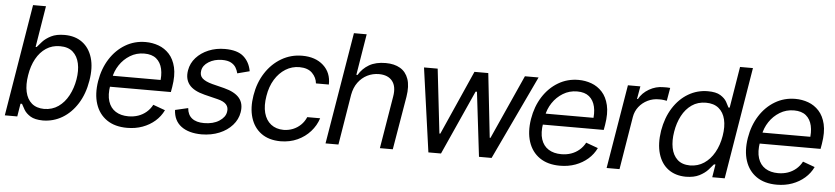

<svg xmlns="http://www.w3.org/2000/svg" viewBox="-44 -980 5412 1244"><g transform="rotate(5 2662.5 -358.5)"><path d="M256.3 11.7Q204.1 11.2 175.5 -6.3Q147 -23.9 133.5 -46.6Q120.1 -69.3 112.8 -84H103L89.4 0H8.3L128.4 -727.5H212.4L168.5 -459H175.3Q187 -473.1 207 -495.4Q227.1 -517.6 261.5 -535.2Q295.9 -552.7 349.1 -552.7Q418 -552.7 464.6 -518.3Q511.2 -483.9 530.3 -420.7Q549.3 -357.4 534.7 -271.5Q520.5 -185.1 480.5 -121.3Q440.4 -57.6 382.6 -23.2Q324.7 11.2 256.3 11.7ZM258.3 -63.5Q311 -64 350.6 -91.8Q390.1 -119.6 415.5 -167Q440.9 -214.4 450.7 -272.5Q460.4 -330.1 450.4 -376.5Q440.4 -422.9 409.9 -450.2Q379.4 -477.5 325.7 -477.5Q274.9 -477.5 235.8 -451.7Q196.8 -425.8 171.4 -379.9Q146 -334 136.2 -272.5Q126 -210.9 136.2 -163.8Q146.5 -116.7 177.2 -90.3Q208 -64 258.3 -63.5Z M804.2 11.7Q724.1 11.7 671.9 -24.4Q619.6 -60.5 598.6 -124.8Q577.6 -189 591.3 -273.9Q605 -356.4 645 -419.2Q685.1 -481.9 744.6 -517.3Q804.2 -552.7 876.5 -552.7Q920.4 -552.7 960.7 -538.1Q1001 -523.4 1030.8 -491Q1060.5 -458.5 1073 -406Q1085.4 -353.5 1072.8 -277.3L1066.9 -244.1H646L658.2 -316.4H1034.2L990.7 -292Q1000 -346.7 990.5 -388.4Q981 -430.2 952.4 -453.9Q923.8 -477.5 874.5 -477.5Q823.2 -477.5 782 -452.1Q740.7 -426.8 714.1 -386.5Q687.5 -346.2 679.7 -300.8L671.9 -252.9Q661.6 -190.9 675.3 -148.7Q689 -106.4 722.9 -85Q756.8 -63.5 806.2 -63.5Q840.3 -63.5 869.9 -73.7Q899.4 -84 922.6 -103.8Q945.8 -123.5 960.9 -151.9L1039.1 -123.5Q1019.5 -82.5 984.9 -52.2Q950.2 -22 904.3 -5.1Q858.4 11.7 804.2 11.7Z M1564 -422.9 1484.9 -402.3Q1480.5 -421.4 1470 -439.2Q1459.5 -457 1438 -468.8Q1416.5 -480.5 1379.4 -480.5Q1329.6 -480 1292.7 -457Q1255.9 -434.1 1250.5 -399.4Q1245.1 -368.2 1264.6 -349.9Q1284.2 -331.5 1329.6 -319.3L1407.7 -299.8Q1478.5 -281.7 1508.5 -245.6Q1538.6 -209.5 1528.8 -152.3Q1521 -105.5 1488 -68.4Q1455.1 -31.2 1403.6 -10Q1352.1 11.2 1288.6 11.7Q1204.6 11.2 1156 -25.1Q1107.4 -61.5 1104 -130.9L1188 -150.4Q1191.4 -106.9 1219.5 -84.7Q1247.6 -62.5 1298.3 -62.5Q1357.4 -62.5 1396.5 -87.6Q1435.5 -112.8 1440.9 -147.5Q1446.3 -176.3 1429.7 -195.6Q1413.1 -214.8 1372.6 -224.6L1285.6 -246.1Q1213.4 -264.2 1184.6 -301.3Q1155.8 -338.4 1165.5 -394.5Q1173.3 -440.9 1205.3 -476.6Q1237.3 -512.2 1285.9 -532.5Q1334.5 -552.7 1392.1 -552.7Q1473.6 -552.7 1513.7 -517.3Q1553.7 -481.9 1564 -422.9Z M1802.2 11.7Q1725.6 11.2 1676.3 -24.9Q1627 -61 1607.7 -124.5Q1588.4 -188 1602.1 -269.5Q1615.7 -353 1657 -416.7Q1698.2 -480.5 1759.8 -516.6Q1821.3 -552.7 1895 -552.7Q1981 -552.7 2032.7 -505.9Q2084.5 -459 2082.5 -381.8H1998.5Q1995.1 -419.4 1966.8 -448.2Q1938.5 -477.1 1883.3 -477.5Q1834.5 -477.5 1793.2 -451.9Q1752 -426.3 1723.9 -380.4Q1695.8 -334.5 1686 -272.5Q1675.3 -209.5 1687.7 -162.6Q1700.2 -115.7 1733.2 -89.8Q1766.1 -64 1815.9 -63.5Q1848.1 -64 1876.5 -75.4Q1904.8 -86.9 1926.8 -108.2Q1948.7 -129.4 1961.4 -159.2H2045.4Q2029.8 -110.8 1995.4 -72.3Q1960.9 -33.7 1911.9 -11.2Q1862.8 11.2 1802.2 11.7Z M2231.9 -328.1 2178.2 0H2094.2L2215.3 -727.5H2298.3L2254.4 -460H2262.2Q2287.6 -502.9 2330.3 -527.8Q2373 -552.7 2438 -552.7Q2493.7 -552.7 2531.7 -530.5Q2569.8 -508.3 2585.7 -462.6Q2601.6 -417 2590.3 -346.7L2531.7 0H2447.8L2504.4 -340.8Q2515.6 -406.2 2487.5 -441.7Q2459.5 -477.1 2400.9 -477.5Q2359.9 -477.5 2324.7 -460Q2289.6 -442.4 2265.1 -409.2Q2240.7 -376 2231.9 -328.1Z M2763.2 0 2687 -545.9H2775.9L2823.7 -127.9H2829.6L3015.1 -545.9H3105L3150.9 -128.9H3155.8L3343.3 -545.9H3432.1L3174.3 0H3092.3L3042.5 -418.9H3033.7L2845.2 0Z M3619.6 11.7Q3539.6 11.7 3487.3 -24.4Q3435.1 -60.5 3414.1 -124.8Q3393.1 -189 3406.7 -273.9Q3420.4 -356.4 3460.4 -419.2Q3500.5 -481.9 3560.1 -517.3Q3619.6 -552.7 3691.9 -552.7Q3735.8 -552.7 3776.1 -538.1Q3816.4 -523.4 3846.2 -491Q3876 -458.5 3888.4 -406Q3900.9 -353.5 3888.2 -277.3L3882.3 -244.1H3461.4L3473.6 -316.4H3849.6L3806.2 -292Q3815.4 -346.7 3805.9 -388.4Q3796.4 -430.2 3767.8 -453.9Q3739.3 -477.5 3689.9 -477.5Q3638.7 -477.5 3597.4 -452.1Q3556.2 -426.8 3529.5 -386.5Q3502.9 -346.2 3495.1 -300.8L3487.3 -252.9Q3477.1 -190.9 3490.7 -148.7Q3504.4 -106.4 3538.3 -85Q3572.3 -63.5 3621.6 -63.5Q3655.8 -63.5 3685.3 -73.7Q3714.8 -84 3738 -103.8Q3761.2 -123.5 3776.4 -151.9L3854.5 -123.5Q3835 -82.5 3800.3 -52.2Q3765.6 -22 3719.7 -5.1Q3673.8 11.7 3619.6 11.7Z M3922.4 0 4013.2 -545.9H4094.2L4079.6 -462.9H4085.4Q4106.9 -503.4 4150.9 -528.8Q4194.8 -554.2 4243.7 -553.7Q4253.4 -554.2 4266.6 -554Q4279.8 -553.7 4287.6 -552.7L4272.9 -467.8Q4269 -468.8 4254.2 -470.9Q4239.3 -473.1 4222.2 -472.7Q4182.6 -473.1 4148.7 -456.5Q4114.7 -439.9 4092 -410.9Q4069.3 -381.8 4063 -344.7L4006.3 0Z M4438.5 11.7Q4370.1 11.2 4323.7 -23.2Q4277.3 -57.6 4258.3 -121.3Q4239.3 -185.1 4252.9 -271.5Q4267.6 -357.4 4307.6 -420.7Q4347.7 -483.9 4406 -518.3Q4464.4 -552.7 4533.2 -552.7Q4586.4 -552.7 4614.7 -535.2Q4643.1 -517.6 4655.8 -495.4Q4668.5 -473.1 4674.8 -459H4682.6L4726.6 -727.5H4810.5L4690.4 0H4609.4L4623 -84H4613.3Q4601.6 -69.3 4580.8 -46.6Q4560.1 -23.9 4525.6 -6.3Q4491.2 11.2 4438.5 11.7ZM4459 -63.5Q4509.8 -64 4549.6 -90.3Q4589.4 -116.7 4616.2 -163.8Q4643.1 -210.9 4653.3 -272.5Q4663.6 -334 4652.6 -379.9Q4641.6 -425.8 4610.1 -451.7Q4578.6 -477.5 4527.3 -477.5Q4474.1 -477.5 4435.1 -450.2Q4396 -422.9 4371.6 -376.5Q4347.2 -330.1 4337.9 -272.5Q4328.1 -214.4 4337.4 -167Q4346.7 -119.6 4376.7 -91.8Q4406.7 -64 4459 -63.5Z M5029.8 11.7Q4949.7 11.7 4897.5 -24.4Q4845.2 -60.5 4824.2 -124.8Q4803.2 -189 4816.9 -273.9Q4830.6 -356.4 4870.6 -419.2Q4910.6 -481.9 4970.2 -517.3Q5029.8 -552.7 5102.1 -552.7Q5146 -552.7 5186.3 -538.1Q5226.6 -523.4 5256.3 -491Q5286.1 -458.5 5298.6 -406Q5311 -353.5 5298.3 -277.3L5292.5 -244.1H4871.6L4883.8 -316.4H5259.8L5216.3 -292Q5225.6 -346.7 5216.1 -388.4Q5206.5 -430.2 5178 -453.9Q5149.4 -477.5 5100.1 -477.5Q5048.8 -477.5 5007.6 -452.1Q4966.3 -426.8 4939.7 -386.5Q4913.1 -346.2 4905.3 -300.8L4897.5 -252.9Q4887.2 -190.9 4900.9 -148.7Q4914.6 -106.4 4948.5 -85Q4982.4 -63.5 5031.7 -63.5Q5065.9 -63.5 5095.5 -73.7Q5125 -84 5148.2 -103.8Q5171.4 -123.5 5186.5 -151.9L5264.6 -123.5Q5245.1 -82.5 5210.4 -52.2Q5175.8 -22 5129.9 -5.1Q5084 11.7 5029.8 11.7Z"/></g></svg>

Font: Inter Tight
Style: Italic
Weight: 400
Italic angle: -9.39999°
Designer: Rasmus Andersson
Foundry: rsms
Version: Version 3.002